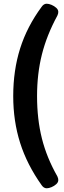

<svg xmlns="http://www.w3.org/2000/svg" viewBox="-20 -803 341 1031"><path d="M231 208Q215 208 204 192Q125 81 88 -36Q51 -153 51 -287Q51 -425 88 -542.5Q125 -660 204 -767Q215 -783 231 -783Q242 -783 256.5 -777Q271 -771 282 -761Q293 -751 293 -739Q293 -735 292 -730Q291 -725 288 -719Q231 -614 205 -510.5Q179 -407 179 -287Q179 -163 205 -59.5Q231 44 288 144Q291 150 292 155Q293 160 293 164Q293 176 282 186Q271 196 256.5 202Q242 208 231 208Z"/></svg>

Font: Asap ExtraBold
Style: Regular
Weight: 800
Designer: Pablo Cosgaya
Foundry: Omnibus-Type
Version: Version 3.001; ttfautohint (v1.8.4.7-5d5b)